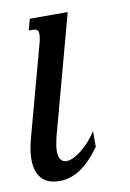

<svg xmlns="http://www.w3.org/2000/svg" viewBox="-72 -563 416 616"><g transform="rotate(-10 136.0 -254.5)"><path d="M85 -433.6Q87.9 -443.8 89.1 -451.4Q90.3 -459 90.3 -464.4Q90.3 -474.6 85.7 -478.3Q81.1 -481.9 72.3 -481.9H58.6L68.4 -518.6H191.9L94.2 -157.2Q92.3 -150.4 89.8 -141.4Q87.4 -132.3 85.2 -122.8Q83 -113.3 81.5 -103.3Q80.1 -93.3 80.1 -84.5Q80.1 -65.4 87.2 -56.9Q94.2 -48.3 105.5 -48.3Q115.7 -48.3 128.9 -54.7Q142.1 -61 155.5 -71.8Q168.9 -82.5 182.1 -97.2Q195.3 -111.8 205.6 -128.4V-77.1Q172.9 -31.7 140.6 -10.5Q108.4 10.7 73.2 10.7Q33.7 10.7 14.4 -11Q-4.9 -32.7 -4.9 -72.8Q-4.9 -102.1 5.4 -140.1Z"/></g></svg>

Font: Arian AMU Serif
Style: Italic
Weight: 400
Italic angle: -15°
Designer: Ruben Hakobyan (Tarumian)
Foundry: Ruben Hakobyan (Tarumian)
Version: Version 1.002